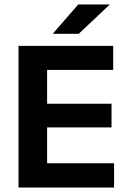

<svg xmlns="http://www.w3.org/2000/svg" viewBox="-20 -846 578 866"><path d="M63.5 0V-639H192.5V0ZM102 0V-109.5H494.5V0ZM138.5 -271.5V-378H483V-271.5ZM101.5 -530.5V-639H490.5V-530.5ZM333 -826H474V-824.5L335 -693.5H219V-695Z"/></svg>

Font: Anek Odia Medium SemiBold
Style: Regular
Weight: 600
Version: Version 1.003